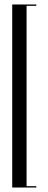

<svg xmlns="http://www.w3.org/2000/svg" viewBox="-20 -785 216 856"><path d="M34.4 51V-765H141.8V-759H98.5V45H141.8V51Z"/></svg>

Font: Moniqa Black
Style: Regular
Weight: 900
Designer: Rajesh Rajput
Foundry: Rajesh Rajput
Version: Version 1.000